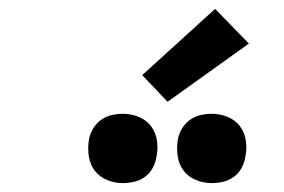

<svg xmlns="http://www.w3.org/2000/svg" viewBox="-20 -1014 640 432"><path d="M456 -602Q438 -602 421 -609Q404 -616 393.5 -629.5Q383 -643 380 -661.5Q377 -680 380 -699Q382 -712 389 -724Q396 -736 407 -744Q418 -752 431 -755Q444 -758 456 -758Q475 -758 492 -751Q509 -744 519.5 -730.5Q530 -717 533 -698.5Q536 -680 532 -661Q530 -648 523.5 -636Q517 -624 506 -616Q495 -608 482 -605Q469 -602 456 -602ZM256 -602Q238 -602 221 -609Q204 -616 193.5 -629.5Q183 -643 180 -661.5Q177 -680 180 -699Q182 -712 189 -724Q196 -736 207 -744Q218 -752 231 -755Q244 -758 256 -758Q275 -758 292 -751Q309 -744 319.5 -730.5Q330 -717 333 -698.5Q336 -680 332 -661Q330 -648 323.5 -636Q317 -624 306 -616Q295 -608 282 -605Q269 -602 256 -602ZM357 -785 300 -845 464 -994 540 -916Z"/></svg>

Font: Iosevka Slab XBdEx
Style: Italic
Weight: 800
Width: 7
Italic angle: -9°
Monospace: yes
Designer: Belleve Invis
Foundry: Belleve Invis
Version: Version 11.1.1; ttfautohint (v1.8.3)